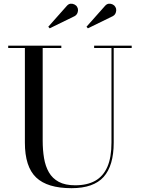

<svg xmlns="http://www.w3.org/2000/svg" viewBox="-20 -995 754 1030"><path d="M686.5 -750V-737.5H590V-230Q590 -106.5 536 -46Q482 14.5 363.5 14.5Q234 14.5 173.8 -43Q113.5 -100.5 113.5 -230V-737.5H24V-750H309V-737.5H209V-240Q209 -190.5 216.2 -147Q223.5 -103.5 242.2 -70.8Q261 -38 295.2 -19.5Q329.5 -1 383.5 -1Q447.5 -1 490.8 -25.2Q534 -49.5 556 -100Q578 -150.5 578 -230V-737.5H485V-750ZM246.5 -843 239 -851.5 338 -963Q347.5 -974 358.5 -975Q369.5 -976 379.5 -971Q389.5 -966 394 -957.5Q399 -949.5 398.5 -939.5Q398 -929.5 393.5 -921.2Q389 -913 380.5 -908.5ZM451.5 -843 444 -851.5 543 -963Q552.5 -974 563.8 -975Q575 -976 584.8 -971Q594.5 -966 599 -957.5Q604 -949.5 603.5 -939.5Q603 -929.5 598.5 -921.2Q594 -913 585.5 -908.5Z"/></svg>

Font: Bodoni Moda 18pt
Style: Regular
Weight: 400
Designer: Owen Earl
Foundry: indestructible type
Version: Version 2.005